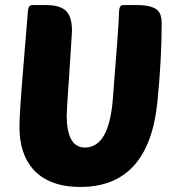

<svg xmlns="http://www.w3.org/2000/svg" viewBox="-20 -730 699 760"><path d="M298 10Q175 10 112 -59Q57 -121 57 -227Q57 -280 72 -460L90 -680Q91 -710 107 -710H162Q221 -710 244 -684Q265 -661 265 -607L255 -449Q244 -294 244 -274Q244 -146 316 -146Q413 -146 427 -343Q451 -640 451 -679Q451 -710 467 -710H522Q583 -710 605 -688Q620 -672 620 -638Q620 -496 603 -326Q569 10 298 10Z"/></svg>

Font: PoetsenOne
Style: Regular
Weight: 400
Designer: Rodrigo Fuenzalida, Pablo Impallari
Foundry: Pablo Impallari, Rodrigo Fuenzalida
Version: Version 1.000